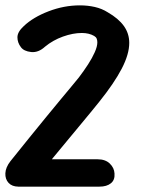

<svg xmlns="http://www.w3.org/2000/svg" viewBox="-21 -696 547 716"><path d="M48 0Q24 0 11 -14Q-2 -28 -1 -50Q0 -72 18 -95Q54 -140 88 -182Q122 -224 151.5 -260Q181 -296 205.5 -325.5Q230 -355 247.5 -376Q265 -397 273 -407Q292 -432 307.5 -456Q323 -480 332.5 -501.5Q342 -523 342 -538Q342 -546 339.5 -552Q337 -558 330 -562Q311 -573 284 -573Q251 -573 213.5 -559.5Q176 -546 147 -522Q122 -499 95 -502Q68 -505 57 -520Q44 -537 44 -557Q44 -577 68 -599Q103 -632 160.5 -654Q218 -676 277 -676Q306 -676 332.5 -670Q359 -664 381 -650Q421 -627 441 -599Q461 -571 461 -536Q461 -494 433 -440Q405 -386 348 -315Q337 -301 317.5 -277.5Q298 -254 274.5 -225.5Q251 -197 226 -167Q201 -137 178 -109Q155 -81 137 -58L89 0ZM46 0 39 -102H343Q372 -102 388.5 -86Q405 -70 406 -49Q408 -25 392.5 -12.5Q377 0 350 0Z"/></svg>

Font: Edu NSW ACT Foundation
Style: Bold
Weight: 700
Version: Version 1.003